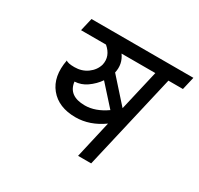

<svg xmlns="http://www.w3.org/2000/svg" viewBox="-133 -776 974 940"><g transform="rotate(30 354.0 -306.5)"><path d="M363 -444 482 -311 535 -540H344Q375 -497 363 -444ZM335 -384Q314 -353 280 -329Q250 -308 213 -306Q222 -230 315 -230Q374 -230 435 -273ZM291 -447Q303 -500 256 -540H115L132 -613H708L691 -540H609L484 0H410L458 -210Q384 -157 304 -157Q208 -157 159 -217Q110 -277 129 -377Q139 -367 177 -367Q218 -367 249 -389Q281 -412 291 -447Z"/></g></svg>

Font: Miedinger
Style: Italic
Weight: 400
Italic angle: -13°
Version: Version 001.000